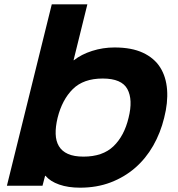

<svg xmlns="http://www.w3.org/2000/svg" viewBox="-20 -860 823 890"><path d="M741 -314Q724 -244 690 -184.5Q656 -125 606.5 -82Q557 -39 493 -14.5Q429 10 351 10Q296 10 254.5 -4.5Q213 -19 191 -45H189L177 1H12L220 -840H385L321 -581H323Q357 -608 407 -624Q457 -640 511 -640Q590 -640 642.5 -615.5Q695 -591 722.5 -547.5Q750 -504 754.5 -444Q759 -384 741 -314ZM576 -314Q597 -398 570.5 -447Q544 -496 456 -496Q367 -496 317.5 -447Q268 -398 247 -314Q237 -272 238 -239Q239 -206 253 -182.5Q267 -159 295 -146.5Q323 -134 367 -134Q456 -134 506 -182Q556 -230 576 -314Z"/></svg>

Font: TypoPRO Sinkin Sans
Style: 700 Bold Italic
Weight: 700
Italic angle: -112°
Designer: Keith Bates
Foundry: K-Type
Version: Sinkin Sans (version 1.0)  by Keith Bates   •   © 2014   www